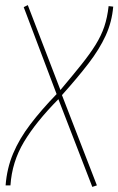

<svg xmlns="http://www.w3.org/2000/svg" viewBox="-20 -727 464 753"><path d="M342 6 209 -338Q121 -249 74 -170.5Q27 -92 21 0H2Q7 -67 31.5 -125Q56 -183 99 -239.5Q142 -296 202 -358L73 -699L89 -707L217 -374Q265 -431 299 -473.5Q333 -516 355 -551.5Q377 -587 389 -622.5Q401 -658 406 -703L424 -701Q419 -641 394.5 -587.5Q370 -534 327 -478Q284 -422 223 -354L360 0Z"/></svg>

Font: Georama SemiCondensed Thin
Style: Italic
Weight: 100
Width: 4
Italic angle: -9°
Designer: Jean-Baptiste Levee
Foundry: Production Type
Version: Version 1.000